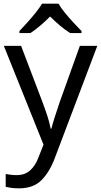

<svg xmlns="http://www.w3.org/2000/svg" viewBox="-20 -786 550 1046"><path d="M1 -536H95L211 -231Q226 -191 238 -154.5Q250 -118 256 -85H260Q266 -110 279 -150.5Q292 -191 306 -232L415 -536H510L279 74Q251 150 206.5 195Q162 240 84 240Q60 240 42 237.5Q24 235 11 232V162Q22 164 37.5 166Q53 168 70 168Q116 168 144.5 142Q173 116 189 73L217 2ZM299 -766Q311 -744 333.5 -716.5Q356 -689 380.5 -662.5Q405 -636 424 -617V-606H362Q336 -622 308 -645.5Q280 -669 253 -696Q226 -669 199 -646Q172 -623 146 -606H86V-617Q105 -637 128.5 -663Q152 -689 174 -716.5Q196 -744 209 -766Z"/></svg>

Font: Noto Sans Hanunoo
Style: Regular
Weight: 400
Designer: Monotype Design Team
Foundry: Monotype Imaging Inc.
Version: Version 2.003; ttfautohint (v1.8.4.7-5d5b)